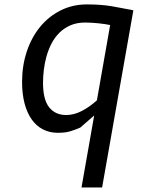

<svg xmlns="http://www.w3.org/2000/svg" viewBox="-20 -578 690 848"><path d="M466.5 -467.5Q456.5 -469.5 443.5 -471.5Q430.5 -473.5 415.8 -475Q401 -476.5 385.8 -477.5Q370.5 -478.5 356.5 -478.5Q319 -478.5 290.8 -466Q262.5 -453.5 241.8 -432.8Q221 -412 207.2 -385Q193.5 -358 185.2 -328.5Q177 -299 173.5 -269Q170 -239 170 -212.5Q170 -138.5 197 -104.2Q224 -70 272.5 -70Q307.5 -70 342.5 -88.5Q377.5 -107 408 -135ZM396 -68 334.5 -14.5Q320.5 -8.5 309 -4.2Q297.5 0 286.2 3Q275 6 262.8 7.2Q250.5 8.5 235 8.5Q198.5 8.5 169.2 -6.8Q140 -22 119.8 -50.8Q99.5 -79.5 88.5 -121.2Q77.5 -163 77.5 -216Q77.5 -288.5 98.5 -351Q119.5 -413.5 157.2 -459.5Q195 -505.5 247.8 -532Q300.5 -558.5 363.5 -558.5Q396.5 -558.5 422.5 -556.5Q448.5 -554.5 471.8 -550.8Q495 -547 518.2 -542.2Q541.5 -537.5 569 -532.5L431 250H340Z"/></svg>

Font: B612 Mono
Style: Italic
Weight: 400
Italic angle: -10°
Version: Version 1.005